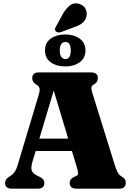

<svg xmlns="http://www.w3.org/2000/svg" viewBox="-20 -1136 794 1156"><path d="M247 -35Q247 0 207 0H50.5Q10.5 0 10.5 -35Q10.5 -54.5 32 -70L42.5 -76.5Q56.5 -85 67.2 -99.5Q78 -114 89 -151L212.5 -563Q221 -590.5 218 -604Q215 -617.5 199 -626.5Q174 -641 174 -665Q174 -700 214.5 -700H528.5Q569 -700 569 -665Q569 -640 543.5 -626.5Q532.5 -620.5 530.8 -610.2Q529 -600 535.5 -578L669 -149Q680 -114.5 688.2 -98.5Q696.5 -82.5 710 -75Q725.5 -66 731.2 -57.2Q737 -48.5 737 -35Q737 0 696.5 0H440.5Q399.5 0 399.5 -35Q399.5 -57.5 424.5 -70L439.5 -77Q451 -82.5 450.5 -92.8Q450 -103 443 -127.5L413 -227H195L176 -164.5Q164.5 -126.5 171.5 -108.2Q178.5 -90 209 -76L223 -69Q247 -57 247 -35ZM217 -301.5H390.5L303.5 -590.5ZM360.5 -1056Q380.5 -1088.5 403.5 -1105.2Q426.5 -1122 457 -1112.5Q485 -1104 495.8 -1081.2Q506.5 -1058.5 500 -1035.5Q493.5 -1011 474.8 -996.5Q456 -982 424 -971.5L346 -942.5Q337 -939.5 328 -941Q319 -942.5 314 -949.5Q309.5 -957 311.8 -964.8Q314 -972.5 319 -979.5ZM372.5 -736Q321 -736 286 -760.5Q251 -785 251 -832.5Q251 -879.5 286 -904Q321 -928.5 372.5 -928.5Q425.5 -928.5 460 -903.2Q494.5 -878 494.5 -832.5Q494.5 -786.5 460 -761.2Q425.5 -736 372.5 -736ZM373.5 -883.5Q358.5 -883.5 349.2 -871Q340 -858.5 340 -832.5Q340 -806.5 349.2 -793.5Q358.5 -780.5 373.5 -780.5Q406 -780.5 406 -832.5Q406 -883.5 373.5 -883.5Z"/></svg>

Font: Fraunces 72pt Soft Black
Style: Regular
Weight: 900
Version: Version 1.000;[b76b70a41]